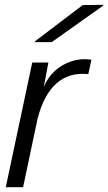

<svg xmlns="http://www.w3.org/2000/svg" viewBox="-20 -778 450 798"><path d="M329 -532Q344 -532 360 -530L347 -470Q188 -486 136 -284L76 0H4L114 -518H181L162 -416Q174 -446 194 -469Q220 -499 257 -515.5Q294 -532 329 -532ZM124 -603 125 -606 324 -757 410 -758 408 -754 195 -603Z"/></svg>

Font: Nacelle Light
Style: Italic
Weight: 300
Italic angle: -12°
Designer: Sora Sagano
Foundry: Sora Sagano
Version: Version 1.000;FEAKit 1.0